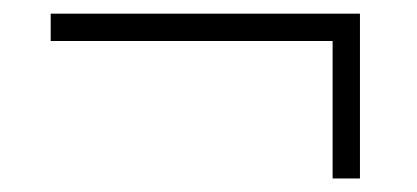

<svg xmlns="http://www.w3.org/2000/svg" viewBox="-20 -393 611 281"><path d="M506.8 -373V-131.8H466.8V-333H54.2V-373Z"/></svg>

Font: Zoram GWebM Light
Style: Regular
Weight: 300
Foundry: Ascender Corporation
Version: Version 1.000